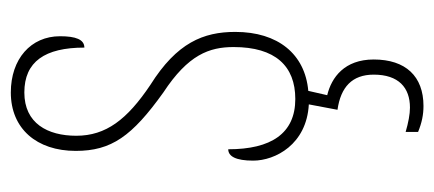

<svg xmlns="http://www.w3.org/2000/svg" viewBox="-244 -337 803 355"><g transform="rotate(-90 157.5 -159.5)"><path d="M139 222C194 222 225 189 225 130C225 76 192 52 159 44L167 9C235 3 276 -47 276 -126C276 -185 256 -234 178 -283C114 -326 84 -365 84 -420C84 -473 107 -516 164 -516C221 -516 247 -478 247 -405C262 -405 268 -421 268 -450C268 -504 226 -541 164 -541C97 -541 56 -493 56 -421C56 -355 83 -317 164 -259C234 -213 248 -174 248 -129C248 -52 213 -15 152 -15C88 -15 59 -60 59 -139C46 -139 38 -125 38 -93C38 -52 68 6 142 10L132 63C174 69 197 90 197 130C197 176 173 197 136 197C124 197 108 194 91 189V212C108 219 123 222 139 222Z"/></g></svg>

Font: Noto Serif Bengali ExtraCondensed Thin
Style: Regular
Weight: 100
Width: 2
Designer: Juan Bruce, Universal Thirst, Indian Type Foundry and the Monotype Design Team.
Foundry: Monotype Imaging Inc.
Version: Version 2.003